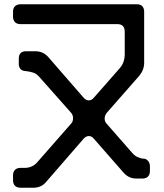

<svg xmlns="http://www.w3.org/2000/svg" viewBox="-20 -775 768 899"><path d="M76 104H137Q153 104 168 98Q183 92 195 78L372 -126Q383 -138 396 -138Q409 -138 419 -126L560 35Q584 61 618 61H647Q663 61 672.5 52Q682 43 682 26V4Q682 -12 673 -22Q664 -32 653 -32Q642 -32 626.5 -38.5Q611 -45 600 -58L480 -195Q470 -205 470 -220Q470 -235 481 -248L632 -420Q655 -448 655 -481V-720Q655 -736 646.5 -745.5Q638 -755 621 -755H76Q60 -755 50.5 -746Q41 -737 41 -720V-697Q41 -681 50 -671.5Q59 -662 76 -662H530Q564 -662 564 -626V-518Q564 -502 558.5 -486Q553 -470 541 -456L419 -317Q409 -305 396 -305Q383 -305 372 -317L205 -509Q192 -523 177 -529Q162 -535 147 -535H102Q68 -535 68 -500V-477Q68 -443 102 -442Q120 -440 135.5 -435Q151 -430 163 -416L312 -248Q318 -241 320 -234.5Q322 -228 322 -221Q322 -205 312 -195L155 -16Q143 -2 128 4.5Q113 11 97 11H76Q60 11 50.5 20Q41 29 41 46V69Q41 85 50 94.5Q59 104 76 104Z"/></svg>

Font: WDXL Lubrifont SC
Style: Regular
Weight: 400
Designer: [WDXL Lubrifont] Copyright 2020-2022 (c) NightFurySL2001, Skr-ZERO; [ZCOOL QingKe HuangYou] Copyright 2018-2022 (c) The 
Version: Version 2.001;hotconv 1.1.1;makeotfexe 2.6.0